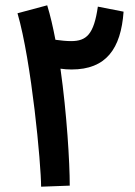

<svg xmlns="http://www.w3.org/2000/svg" viewBox="-20 -700 508 724"><path d="M243 0C243 -88 232 -271 208 -441C221 -439 236 -438 250 -438C380 -438 436 -516 446 -656L349 -675C334 -570 306 -545 248 -545C231 -545 210 -547 189 -550C180 -597 170 -641 158 -680L46 -650C99 -468 135 -80 135 4Z"/></svg>

Font: Noto Sans Arabic UI XCn SmBd
Style: Regular
Weight: 600
Width: 2
Designer: Monotype Design Team, Nadine Chahine and Nizar Qandah
Foundry: Monotype Imaging Inc.
Version: Version 2.010